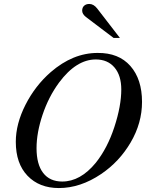

<svg xmlns="http://www.w3.org/2000/svg" viewBox="-20 -934 762 972"><path d="M699 -418Q699 -311 641.5 -213Q584 -115 492 -53Q387 18 278 18Q179 18 119.5 -44Q60 -106 60 -216Q60 -307 109 -403.5Q158 -500 237 -569Q349 -666 474 -666Q581 -667 640 -600Q699 -533 699 -418ZM594 -481Q594 -552 559.5 -592.5Q525 -633 465 -633Q366 -633 279 -516Q226 -444 195.5 -353Q165 -262 165 -184Q165 -102 198.5 -58.5Q232 -15 295 -15Q387 -15 465 -110Q524 -184 559 -291Q594 -398 594 -481ZM587 -742H555L415 -848Q396 -863 396 -880Q396 -896 406 -905Q416 -914 432 -914Q454 -914 472 -891Z"/></svg>

Font: STIX MathJax Latin
Style: Italic
Weight: 400
Italic angle: -16.33°
Designer: MicroPress Inc., with final additions and corrections provided by Coen Hoffman, Elsevier (retired)
Version: Version 1.1.1